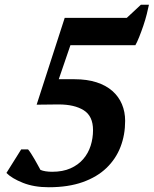

<svg xmlns="http://www.w3.org/2000/svg" viewBox="-20 -775 646 807"><path d="M572 -755H606Q603 -740 597 -716Q591 -692 582.5 -667Q574 -642 565 -619.5Q556 -597 549 -585H276L227 -442H293Q346 -442 386 -429Q426 -416 452.5 -392.5Q479 -369 492.5 -337Q506 -305 506 -267Q506 -208 486.5 -157.5Q467 -107 427.5 -69Q388 -31 327.5 -9.5Q267 12 185 12Q123 12 76.5 -6.5Q30 -25 7 -48L69 -147H98Q104 -140 111 -129Q118 -118 125 -106Q132 -94 138.5 -82Q145 -70 150 -61Q159 -57 172 -55Q185 -53 199 -53Q244 -53 276.5 -67.5Q309 -82 330 -106.5Q351 -131 361 -162.5Q371 -194 371 -228Q371 -287 332 -311.5Q293 -336 227 -336Q224 -336 222 -336L134 -335L252 -700H513Z"/></svg>

Font: PTSerif
Style: Bold Italic
Weight: 700
Italic angle: -12°
Designer: A.Korolkova, O.Umpeleva, V.Yefimov
Foundry: ParaType Ltd
Version: Version 1.000W OFL; ttfautohint (v1.2) -l 8 -r 50 -G 200 -x 